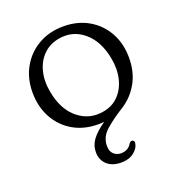

<svg xmlns="http://www.w3.org/2000/svg" viewBox="-126 -577 826 896"><g transform="rotate(-20 286.5 -129.0)"><path d="M287.5 -474.5Q357.5 -474.5 411.2 -443.5Q465 -412.5 495.5 -357.8Q526 -303 526 -232Q526 -161 495.5 -107.2Q465 -53.5 413.5 -21.5Q361 11 324.5 43.2Q288 75.5 288 119.5Q288 147 303 160.8Q318 174.5 339 174.5Q354.5 174.5 368.5 167.8Q382.5 161 391 146Q398.5 135.5 406.5 136.5Q411.5 137.5 415 142.2Q418.5 147 416 156Q412 178 387.8 196.8Q363.5 215.5 325 215.5Q281 215.5 255.2 191.8Q229.5 168 229.5 129.5Q229.5 95 251 66.8Q272.5 38.5 314.5 9.5Q304.5 10.5 297.8 10.8Q291 11 285 11Q215 11 161.2 -20.2Q107.5 -51.5 77.2 -106.8Q47 -162 47 -233.5Q47 -303 77.8 -357.5Q108.5 -412 162.8 -443.2Q217 -474.5 287.5 -474.5ZM328.5 -37Q374.5 -45 404.8 -76.2Q435 -107.5 446.5 -154.8Q458 -202 447 -259Q429.5 -349.5 374.2 -395Q319 -440.5 247.5 -427.5Q200.5 -419 169.5 -388Q138.5 -357 126.8 -310Q115 -263 126 -206Q143.5 -114 200.2 -68.8Q257 -23.5 328.5 -37Z"/></g></svg>

Font: Fraunces 9pt S100 Light
Style: Regular
Weight: 300
Version: Version 1.000; ttfautohint (v1.8.3)